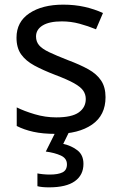

<svg xmlns="http://www.w3.org/2000/svg" viewBox="-20 -566 519 826"><path d="M434 -148Q434 -70 376 -30Q318 10 220 10Q164 10 123.5 1Q83 -8 52 -24V-104Q84 -88 129.5 -74.5Q175 -61 222 -61Q289 -61 319 -82.5Q349 -104 349 -140Q349 -160 338 -176Q327 -192 298.5 -208Q270 -224 217 -244Q165 -264 128 -284Q91 -304 71 -332Q51 -360 51 -404Q51 -472 106.5 -509Q162 -546 252 -546Q301 -546 343.5 -536.5Q386 -527 423 -510L393 -440Q359 -454 322 -464Q285 -474 246 -474Q192 -474 163.5 -456.5Q135 -439 135 -409Q135 -387 148 -371.5Q161 -356 191.5 -341.5Q222 -327 273 -307Q324 -288 360 -268Q396 -248 415 -219.5Q434 -191 434 -148ZM339 139Q339 187 302 213.5Q265 240 191 240Q159 240 141 235V180Q150 182 165 183.5Q180 185 194 185Q230 185 249 175.5Q268 166 268 141Q268 115 241.5 103Q215 91 177 86L220 0H278L252 53Q288 61 313.5 81Q339 101 339 139Z"/></svg>

Font: Noto Sans Old North Arabian
Style: Regular
Weight: 400
Designer: Monotype Design Team
Foundry: Monotype Imaging Inc.
Version: Version 2.001; ttfautohint (v1.8.4.7-5d5b)